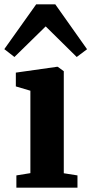

<svg xmlns="http://www.w3.org/2000/svg" viewBox="-41 -871 424 891"><path d="M35 0V-57L100 -67.5V-450L32.5 -470V-534L223 -561H227L255 -540.5V-67L318.5 -57V0ZM26 -606.5 -21 -643 127 -851H215.5L363 -642.5L315 -606.5L171 -748.5Z"/></svg>

Font: Merriweather 36pt ExtraBold
Style: Regular
Weight: 800
Designer: Eben Sorkin
Foundry: Eben Sorkin
Version: Version 2.100